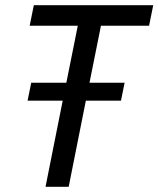

<svg xmlns="http://www.w3.org/2000/svg" viewBox="-20 -718 609 738"><path d="M310 -331 244 0H155L221 -331H86L100 -400H235L279 -619H94L110 -698H569L553 -619H368L324 -400H459L445 -331Z"/></svg>

Font: IBM Plex Sans Condensed Text
Style: Italic
Weight: 450
Width: 3
Italic angle: -11°
Designer: Mike Abbink, Paul van der Laan, Pieter van Rosmalen
Foundry: Bold Monday
Version: Version 1.1